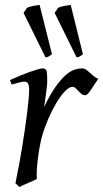

<svg xmlns="http://www.w3.org/2000/svg" viewBox="-20 -732 415 772"><path d="M375 -415Q369.1 -407.2 362.1 -396Q355 -384.8 347.9 -374.3Q340.8 -363.8 334.5 -356.4Q328.1 -349.1 323.2 -349.1Q314 -349.1 307.4 -354.5Q300.8 -359.9 295.2 -366Q289.6 -372.1 283.9 -377.4Q278.3 -382.8 271 -382.8Q258.3 -382.8 241.5 -365.5Q224.6 -348.1 207.8 -320.1Q190.9 -292 175.5 -257.1Q160.2 -222.2 149.9 -187Q144.5 -168.5 140.4 -146.2Q136.2 -124 133.1 -100.6Q129.9 -77.1 128.4 -54.4Q127 -31.7 127.9 -12.2Q121.6 -8.8 112.1 -4.6Q102.5 -0.5 92.5 3.9Q82.5 8.3 73.2 12.5Q64 16.6 58.1 20L42 4.9Q49.3 -29.8 56.2 -66.9Q63 -104 69.1 -140.9Q75.2 -177.7 80.3 -212.9Q85.4 -248 89.1 -278.3Q92.8 -308.6 95 -332.5Q97.2 -356.4 97.2 -371.1Q97.2 -382.3 95.5 -388.9Q93.8 -395.5 91.1 -398.7Q88.4 -401.9 84.7 -402.8Q81.1 -403.8 77.1 -403.8Q72.8 -403.8 64.2 -401.9Q55.7 -399.9 47.4 -397.7Q39.1 -395.5 33 -393.8Q26.9 -392.1 26.9 -392.1L20 -410.2Q40.5 -419.4 61.3 -428Q82 -436.5 100.1 -442.9Q118.2 -449.2 131.6 -453.1Q145 -457 150.9 -457Q157.7 -457 161.6 -454.6Q165.5 -452.1 167.2 -446Q168.9 -439.9 169.4 -429Q169.9 -418 169.9 -400.9Q169.9 -395.5 168.5 -382.8Q167 -370.1 165 -355.2Q163.1 -340.3 160.9 -325.7Q158.7 -311 157.2 -301.8Q180.7 -350.1 201.7 -380.4Q222.7 -410.6 241.5 -427.7Q260.3 -444.8 277.3 -450.9Q294.4 -457 310.1 -457Q318.8 -457 325.9 -452.1Q333 -447.3 340.3 -440.4Q347.7 -433.6 356 -426.5Q364.3 -419.4 375 -415ZM74.7 -680.2 88.4 -700.2Q92.3 -702.6 98.9 -704.6Q105.5 -706.5 112.8 -708Q120.1 -709.5 127.2 -710.4Q134.3 -711.4 139.2 -712.4L189 -513.7Q180.7 -507.8 175.5 -504.9Q170.4 -502 163.1 -501ZM199.7 -680.2 213.4 -700.2Q217.3 -702.6 223.9 -704.6Q230.5 -706.5 237.8 -708Q245.1 -709.5 252.2 -710.4Q259.3 -711.4 264.2 -712.4L313.5 -513.7Q305.2 -507.8 300.3 -504.9Q295.4 -502 288.1 -501Z"/></svg>

Font: GentiumAlt
Style: Italic
Weight: 400
Italic angle: -7°
Designer: J. Victor Gaultney
Version: Version 1.02; 2005; OFL release